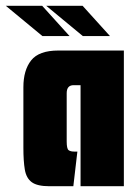

<svg xmlns="http://www.w3.org/2000/svg" viewBox="-58 -645 474 665"><path d="M113 0Q71 0 52 -14Q33 -28 28 -57.5Q23 -87 23 -133V-343Q23 -402 50 -436Q77 -470 144 -470H371V0H221V-350H197Q173 -350 173 -322V-155Q173 -130 179.5 -125Q186 -120 199 -120H210L196 0ZM89 -520 -38 -625H88L183 -520ZM229 -520 102 -625H228L323 -520Z"/></svg>

Font: Smooch Sans Black
Style: Regular
Weight: 900
Designer: Robert E. Leuschke
Foundry: Robert E. Leuschke
Version: Version 1.010; ttfautohint (v1.8.3)